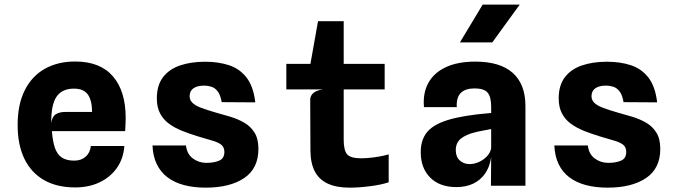

<svg xmlns="http://www.w3.org/2000/svg" viewBox="-20 -832 3040 860"><path d="M316.5 7.5Q234.5 7.5 177 -25.5Q119.5 -58.5 89.2 -121Q59 -183.5 59 -272Q59 -364.5 91 -428Q123 -491.5 181 -524Q239 -556.5 316.5 -556.5Q428.5 -556.5 485.8 -490.2Q543 -424 543 -303Q543 -289.5 542.2 -275Q541.5 -260.5 540.5 -244.5H212.5Q216 -198.5 226.2 -169.2Q236.5 -140 257.2 -126.2Q278 -112.5 312.5 -112.5Q343.5 -112.5 363.5 -130Q383.5 -147.5 387 -178H537Q533 -122 503.8 -80.2Q474.5 -38.5 426.5 -15.5Q378.5 7.5 316.5 7.5ZM209.5 -280.5Q213.5 -310 229.8 -320.2Q246 -330.5 271.5 -330.5H392.5Q392 -383 373.2 -409Q354.5 -435 311 -435Q258 -435 233.2 -398.8Q208.5 -362.5 209.5 -280.5Z M901.5 8.5Q847.5 8.5 804.2 -3Q761 -14.5 730.2 -37.8Q699.5 -61 682.2 -96.8Q665 -132.5 663 -180.5H813Q817.5 -141.5 844.2 -122Q871 -102.5 904 -102.5Q938.5 -102.5 961.8 -112.5Q985 -122.5 985 -151.5Q985 -173 970.8 -184Q956.5 -195 929.8 -202.5Q903 -210 865.5 -221.5Q828 -233 795 -246.2Q762 -259.5 736.5 -278.2Q711 -297 696.8 -324.5Q682.5 -352 682.5 -391.5Q682.5 -450 710.2 -486.2Q738 -522.5 786.8 -539Q835.5 -555.5 899 -555.5Q958 -555.5 1005.5 -540Q1053 -524.5 1084 -485Q1115 -445.5 1123.5 -373.5L973 -374.5Q967.5 -406.5 955.5 -422.2Q943.5 -438 927.8 -443.2Q912 -448.5 895.5 -448.5Q874 -448.5 859.2 -443Q844.5 -437.5 837 -427Q829.5 -416.5 829.5 -400.5Q829.5 -384 841.8 -371.8Q854 -359.5 880 -349.5Q906 -339.5 946 -328Q979 -319 1012.8 -308.8Q1046.5 -298.5 1074.8 -282Q1103 -265.5 1120.2 -237.8Q1137.5 -210 1137.5 -165Q1137.5 -77.5 1073.8 -34.5Q1010 8.5 901.5 8.5Z M1545.5 8.5Q1487 8.5 1448.2 -9.5Q1409.5 -27.5 1390.2 -64Q1371 -100.5 1370.5 -156.5L1369.5 -384.5Q1369.5 -397 1376 -406.8Q1382.5 -416.5 1395.2 -422.8Q1408 -429 1426 -431.5L1369.5 -524V-540.5L1404.5 -737H1519.5V-206Q1519.5 -158 1535.2 -140.5Q1551 -123 1596.5 -123Q1613.5 -123 1635.2 -125Q1657 -127 1679.5 -131Q1702 -135 1721 -140.5V-15.5Q1686.5 -4 1637 2.2Q1587.5 8.5 1545.5 8.5ZM1262.5 -431.5V-546H1703V-431.5Z M2024.5 6Q1949.5 6 1907 -36.5Q1864.5 -79 1864.5 -151Q1864.5 -213.5 1901.8 -249.8Q1939 -286 2026.5 -305Q2045.5 -309 2067.5 -312.8Q2089.5 -316.5 2117.2 -319.8Q2145 -323 2180 -326V-354Q2180 -398.5 2164 -417.2Q2148 -436 2105.5 -436Q2064.5 -436 2044 -415.8Q2023.5 -395.5 2026 -352H1879Q1873.5 -415 1898.8 -460.8Q1924 -506.5 1977.2 -531.2Q2030.5 -556 2109 -556Q2220.5 -556 2277 -505.2Q2333.5 -454.5 2333.5 -357V0H2179L2180 -127.5Q2173.5 -84 2152.5 -54.2Q2131.5 -24.5 2099 -9.2Q2066.5 6 2024.5 6ZM2083.5 -97Q2105 -97 2126 -106.8Q2147 -116.5 2161.8 -132.5Q2176.5 -148.5 2180 -168V-254Q2167.5 -251.5 2154 -249Q2140.5 -246.5 2129 -244.2Q2117.5 -242 2110 -240Q2067 -229.5 2044.2 -211Q2021.5 -192.5 2021.5 -159.5Q2021.5 -129.5 2039.5 -113.2Q2057.5 -97 2083.5 -97ZM2040 -642 2142 -811.5H2308L2185 -642Z M2701.5 8.5Q2647.5 8.5 2604.2 -3Q2561 -14.5 2530.2 -37.8Q2499.5 -61 2482.2 -96.8Q2465 -132.5 2463 -180.5H2613Q2617.5 -141.5 2644.2 -122Q2671 -102.5 2704 -102.5Q2738.5 -102.5 2761.8 -112.5Q2785 -122.5 2785 -151.5Q2785 -173 2770.8 -184Q2756.5 -195 2729.8 -202.5Q2703 -210 2665.5 -221.5Q2628 -233 2595 -246.2Q2562 -259.5 2536.5 -278.2Q2511 -297 2496.8 -324.5Q2482.5 -352 2482.5 -391.5Q2482.5 -450 2510.2 -486.2Q2538 -522.5 2586.8 -539Q2635.5 -555.5 2699 -555.5Q2758 -555.5 2805.5 -540Q2853 -524.5 2884 -485Q2915 -445.5 2923.5 -373.5L2773 -374.5Q2767.5 -406.5 2755.5 -422.2Q2743.5 -438 2727.8 -443.2Q2712 -448.5 2695.5 -448.5Q2674 -448.5 2659.2 -443Q2644.5 -437.5 2637 -427Q2629.5 -416.5 2629.5 -400.5Q2629.5 -384 2641.8 -371.8Q2654 -359.5 2680 -349.5Q2706 -339.5 2746 -328Q2779 -319 2812.8 -308.8Q2846.5 -298.5 2874.8 -282Q2903 -265.5 2920.2 -237.8Q2937.5 -210 2937.5 -165Q2937.5 -77.5 2873.8 -34.5Q2810 8.5 2701.5 8.5Z"/></svg>

Font: Spline Sans Mono
Style: Regular
Weight: 400
Monospace: yes
Designer: Eben Sorkin, Mirko Velimirovic
Foundry: Sorkin Type
Version: Version 1.004